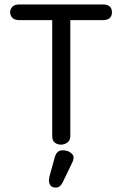

<svg xmlns="http://www.w3.org/2000/svg" viewBox="-20 -641 548 860"><path d="M263.7 169.9Q251 199.2 230.5 199.2Q199.2 199.2 199.2 165Q199.2 165 202.1 147.5L225.6 62.5Q234.4 32.2 259.8 32.2Q282.2 32.2 295.9 42.5Q309.6 52.7 309.6 64Q309.6 75.2 302.7 88.9ZM439.5 -621.1Q481.4 -621.1 481.4 -585.9Q481.4 -550.8 439.5 -550.8H294.9V-32.2Q294.9 -11.7 281.7 -2.4Q268.6 6.8 252.9 6.8Q237.3 6.8 225.6 -2Q213.9 -10.7 213.9 -32.2V-550.8H67.4Q44.9 -550.8 35.2 -561.5Q25.4 -572.3 25.4 -585.9Q25.4 -599.6 35.2 -610.4Q44.9 -621.1 67.4 -621.1Z"/></svg>

Font: Jura
Style: DemiBold
Weight: 600
Version: Version 2.5